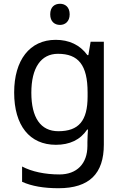

<svg xmlns="http://www.w3.org/2000/svg" viewBox="-20 -757 655 1017"><path d="M298 -737C269 -737 246 -720 246 -681C246 -643 269 -625 298 -625C325 -625 349 -643 349 -681C349 -720 325 -737 298 -737ZM275 -546C137 -546 55 -438 55 -267C55 -92 137 10 276 10C349 10 405 -16 442 -71H446C445 -59 443 -21 443 -5V16C443 110 387 167 295 167C218 167 148 152 97 125V206C148 229 212 240 290 240C454 240 530 162 530 9V-536H460L448 -465H443C403 -520 345 -546 275 -546ZM287 -472C395 -472 444 -413 444 -267V-246C444 -117 397 -62 289 -62C195 -62 146 -134 146 -266C146 -398 197 -472 287 -472Z"/></svg>

Font: Noto Sans Mahajani
Style: Regular
Weight: 400
Designer: Monotype Design Team
Foundry: Monotype Imaging Inc.
Version: Version 2.003